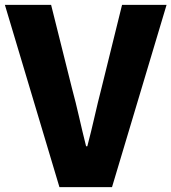

<svg xmlns="http://www.w3.org/2000/svg" viewBox="-29 -765 701 785"><path d="M214 0H429L652 -745H470L386 -405C365 -325 350 -249 328 -167H323C302 -249 287 -325 265 -405L180 -745H-9Z"/></svg>

Font: ChiuKong Gothic MN Heavy
Style: Regular
Weight: 900
Designer: Ryoko NISHIZUKA 西塚涼子 (kana, bopomofo & ideographs); Paul D. Hunt (Latin, Greek & Cyrillic); Sandoll Communications 산돌커뮤니
Foundry: Adobe
Version: Version 1.300